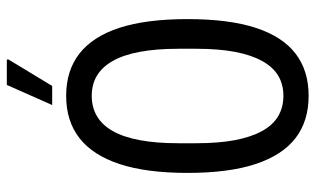

<svg xmlns="http://www.w3.org/2000/svg" viewBox="-201 -712 925 563"><g transform="rotate(-90 261.5 -430.5)"><path d="M262 12Q188 12 138 -26.5Q88 -65 62 -143.5Q36 -222 36 -343Q36 -464 62 -542.5Q88 -621 138 -660Q188 -699 262 -699Q336 -699 386 -660Q436 -621 461.5 -542.5Q487 -464 487 -343Q487 -222 461.5 -143.5Q436 -65 386 -26.5Q336 12 262 12ZM262 -62Q296 -62 321.5 -77.5Q347 -93 364.5 -125Q382 -157 391 -204.5Q400 -252 400 -318V-370Q400 -435 391 -483Q382 -531 364.5 -562Q347 -593 321.5 -608.5Q296 -624 262 -624Q228 -624 202 -608.5Q176 -593 158.5 -562Q141 -531 132 -483Q123 -435 123 -370V-318Q123 -252 132 -204.5Q141 -157 158.5 -125Q176 -93 202 -77.5Q228 -62 262 -62ZM235 -740 294 -873H368L369 -869L291 -740Z"/></g></svg>

Font: Archivo ExtraCondensed
Style: Regular
Weight: 400
Width: 2
Designer: Hector Gatti
Foundry: Omnibus-Type
Version: Version 2.001